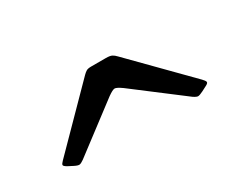

<svg xmlns="http://www.w3.org/2000/svg" viewBox="-43 -920 632 509"><g transform="rotate(-30 272.5 -665.0)"><path d="M251 -677.5 105 -567Q96.5 -561 91.8 -560.2Q87 -559.5 77 -564.5L60.5 -573Q51 -578.5 51.5 -582Q52 -585.5 58.5 -592L223 -759Q228 -764 232.8 -767Q237.5 -770 248 -770H292.5Q305.5 -770 311.2 -767Q317 -764 323 -757.5L485 -593Q492 -586 493 -581.8Q494 -577.5 484.5 -573L470 -565.5Q459 -560 454.2 -560Q449.5 -560 440 -566.5L294 -677.5Q278.5 -688.5 272.5 -688.5Q266.5 -688.5 251 -677.5Z"/></g></svg>

Font: Besley SemiBold
Style: Regular
Weight: 600
Designer: Owen Earl
Foundry: indestructible type*
Version: Version 2.001; ttfautohint (v1.8.3)